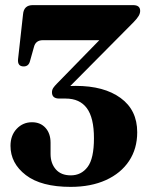

<svg xmlns="http://www.w3.org/2000/svg" viewBox="-20 -720 578 750"><path d="M516 -203.5Q516 -139 484 -91Q452 -43 393.5 -16.5Q335 10 256 10Q141 10 81 -36Q21 -82 21 -150.5Q21 -191 45.2 -216.8Q69.5 -242.5 105 -242.5Q138 -242.5 157.8 -220.5Q177.5 -198.5 177.5 -162.5V-118.5Q177.5 -82 198 -58.5Q218.5 -35 256.5 -35Q297.5 -35 322.2 -67.8Q347 -100.5 347 -180Q347 -260 319.2 -297.5Q291.5 -335 236.5 -335H211.5Q183 -335 183 -359.5Q183 -369 188.2 -376.8Q193.5 -384.5 202 -393L368 -563H147.5Q119 -563 112.5 -536L97.5 -482.5Q92.5 -460.5 72.5 -460.5Q48 -460.5 50.5 -488.5L70 -664Q73 -700 108 -700H500Q527.5 -700 527.5 -677.5Q527.5 -668 521.8 -658Q516 -648 502 -633.5L254.5 -384Q265.5 -384.5 276 -384.5Q386.5 -384.5 451.2 -337.2Q516 -290 516 -203.5Z"/></svg>

Font: Fraunces 144pt Soft
Style: Bold
Weight: 700
Version: Version 1.000;[0bf87f6ff]